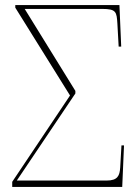

<svg xmlns="http://www.w3.org/2000/svg" viewBox="-20 -734 547 754"><path d="M28 0H460L467 -163H457L452 -76C450 -44 442 -25 399 -25H46L276 -367V-377L77 -699H381C437 -699 438 -687 441 -641L446 -551H456L449 -714H40V-704L255 -359L28 -20Z"/></svg>

Font: Noto Serif Display Thin
Style: Regular
Weight: 100
Designer: Monotype Design Team
Foundry: Monotype Imaging Inc.
Version: Version 2.009